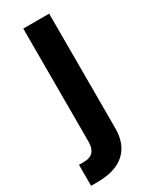

<svg xmlns="http://www.w3.org/2000/svg" viewBox="-217 -588 671 840"><g transform="rotate(-30 118.0 -168.0)"><path d="M63.5 -540H194.3V34.7Q194.8 92.3 172.6 129.9Q150.4 167.5 108.9 185.8Q67.4 204.1 7.8 204.1H-23.4V98.1H-2.4Q33.2 98.1 48.3 81.3Q63.5 64.5 63.5 30.8Z"/></g></svg>

Font: V-Inter
Style: SemiBold-600
Weight: 600
Designer: Rasmus Andersson
Foundry: rsms
Version: Version 4.000;git-4146feb